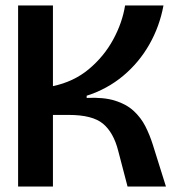

<svg xmlns="http://www.w3.org/2000/svg" viewBox="-20 -680 644 700"><path d="M46 0V-660H173V-366Q249 -382 304 -428Q359 -474 392.5 -535.5Q426 -597 436 -660H576Q562 -584 524.5 -518Q487 -452 429 -403.5Q371 -355 296 -331V-323Q358 -326 399.5 -313Q441 -300 467.5 -275.5Q494 -251 510 -219.5Q526 -188 537 -153L585 0H445L411 -130Q394 -197 355.5 -229Q317 -261 231 -261H173V0Z"/></svg>

Font: Bricolage Grotesque 96pt SemiBold
Style: Regular
Weight: 600
Designer: Mathieu Triay
Foundry: Atelier Triay
Version: Version 1.001; ttfautohint (v1.8.4.7-5d5b);gftools[0.9.33.de